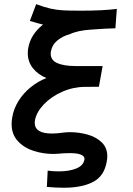

<svg xmlns="http://www.w3.org/2000/svg" viewBox="-20 -738 640 926"><path d="M263.5 88.5Q313.5 88.5 347.5 74.8Q381.5 61 387 33L387.5 29Q387.5 0.5 316.5 0.5Q289 0.5 259 3.5Q245 4.5 237.5 4.5Q189 4.5 143 -10Q97 -24.5 66.5 -57Q36 -89.5 36 -140Q36 -155 39 -172Q46 -214 69.5 -251.5Q93 -289 128.2 -317.5Q163.5 -346 204 -361.5Q162 -379 138 -410Q114 -441 114 -481Q114 -494.5 116 -505Q127 -571.5 187.5 -619.5Q165 -624.5 124 -637L154.5 -718Q194 -703 223.5 -696.5Q253 -690 283 -688.2Q313 -686.5 370.5 -686.5Q476 -686.5 543.5 -695L536.5 -601.5Q495 -601 424 -595.5Q356.5 -592 316.5 -573Q284 -564.5 258 -544Q232 -523.5 225.5 -490Q224.5 -483 224.5 -479.5Q224.5 -447 257.2 -433.2Q290 -419.5 343 -419.5H475L457 -319.5L389 -319Q332 -318.5 279.5 -295.2Q227 -272 191.5 -234.8Q156 -197.5 148.5 -157.5Q147.5 -149.5 147.5 -146Q147.5 -94 230.5 -94Q256 -94 289.5 -99Q303 -100.5 318.5 -100.5Q360.5 -100.5 401.5 -89.2Q442.5 -78 470 -52Q497.5 -26 497.5 15.5Q497.5 26 495 40Q483.5 110.5 429.8 139Q376 167.5 287 167.5Q251 167.5 206 163.5L210 85Q235 88.5 263.5 88.5Z"/></svg>

Font: JuliaMono ExtraBoldItalic
Style: Regular
Weight: 800
Italic angle: -9°
Monospace: yes
Designer: cormullion
Foundry: corm
Version: Version 0.049; ttfautohint (v1.8.4)